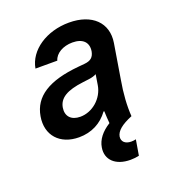

<svg xmlns="http://www.w3.org/2000/svg" viewBox="-137 -655 873 966"><g transform="rotate(-20 300.0 -172.5)"><path d="M443 200 457 117C450 119 440 120 432 120C400 120 381 103 385 76C390 48 418 24 476 0C472 -55 476 -120 489 -193L519 -376C536 -480 464 -550 341 -550C220 -550 120 -483 104 -390H221C231 -426 273 -450 323 -450C379 -450 407 -421 399 -374C393 -345 378 -331 343 -328L310 -325C148 -310 63 -256 46 -156C29 -58 91 10 193 10C260 10 315 -19 352 -70H356C357 -46 358 -24 360 -5C315 23 288 58 282 97C271 161 318 205 397 205C414 205 430 203 443 200ZM234 -85C185 -85 159 -114 166 -158C174 -207 216 -233 306 -244L338 -248C354 -250 368 -254 379 -260L370 -204C359 -137 299 -85 234 -85Z"/></g></svg>

Font: CommitMono
Style: Bold Italic
Weight: 700
Monospace: yes
Designer: Eigil Nikolajsen
Foundry: Eigil Nikolajsen
Version: Version 1.143